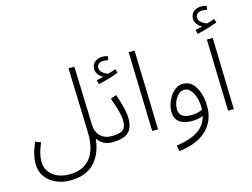

<svg xmlns="http://www.w3.org/2000/svg" viewBox="-143 -1186 2187 1667"><g transform="rotate(-15 950.5 -352.0)"><path d="M40 11Q40 -25 50 -69Q60 -113 87 -174L135 -154Q94 -63 94 6Q94 62 122.5 100.5Q151 139 197.5 158.5Q244 178 298 178Q392 178 448.5 137.5Q505 97 529 27.5Q553 -42 550 -129L531 -714H584L601 -191Q603 -121 641.5 -84.5Q680 -48 737 -48Q751 -48 757 -40.5Q763 -33 763 -23Q763 -13 753.5 -4Q744 5 731 5Q684 5 651 -15.5Q618 -36 602 -65Q597 -9 578.5 43.5Q560 96 524.5 138.5Q489 181 432.5 206Q376 231 295 231Q227 231 169 205.5Q111 180 75.5 131Q40 82 40 11Z M731 5 738 -48Q815 -48 843.5 -70Q872 -92 872 -149Q872 -189 856.5 -245Q841 -301 818 -364L870 -383Q891 -326 906.5 -264Q922 -202 922 -160Q922 -74 878.5 -34.5Q835 5 731 5ZM750 -512 741 -550Q761 -554 775.5 -557.5Q790 -561 804 -565Q778 -577 761 -600Q744 -623 744 -650Q744 -692 773.5 -713.5Q803 -735 841 -735Q866 -735 889 -727L882 -692Q872 -695 862 -696.5Q852 -698 841 -698Q811 -698 796.5 -684.5Q782 -671 781 -651Q782 -623 805 -604.5Q828 -586 854 -579Q892 -590 921 -601L932 -566Q908 -557 875.5 -546.5Q843 -536 810 -527Q777 -518 750 -512Z M1092 0 1072 -714H1125L1145 0Z M1277 230 1265 178Q1335 168 1393.5 147Q1452 126 1493 88Q1534 50 1550 -13Q1529 -4 1503 1Q1477 6 1449 6Q1407 6 1372 -6Q1337 -18 1316.5 -45Q1296 -72 1296 -117Q1296 -153 1308 -190Q1320 -227 1341.5 -258Q1363 -289 1392 -308Q1421 -327 1456 -327Q1506 -327 1540 -292.5Q1574 -258 1591.5 -202Q1609 -146 1609 -82Q1609 46 1525.5 127.5Q1442 209 1277 230ZM1348 -129Q1348 -85 1376 -65Q1404 -45 1458 -45Q1486 -45 1512 -51Q1538 -57 1557 -66Q1558 -76 1558 -86Q1558 -132 1545.5 -175Q1533 -218 1509 -246Q1485 -274 1450 -274Q1424 -274 1400.5 -252Q1377 -230 1362.5 -197Q1348 -164 1348 -129Z M1692 -712 1683 -750Q1703 -754 1717.5 -757.5Q1732 -761 1746 -765Q1720 -777 1703 -800Q1686 -823 1686 -850Q1686 -892 1715.5 -913.5Q1745 -935 1783 -935Q1808 -935 1831 -927L1824 -892Q1814 -895 1804 -896.5Q1794 -898 1783 -898Q1753 -898 1738.5 -884.5Q1724 -871 1723 -851Q1723 -823 1746.5 -804.5Q1770 -786 1796 -779Q1834 -790 1863 -801L1874 -766Q1850 -757 1817.5 -746.5Q1785 -736 1752 -727Q1719 -718 1692 -712ZM1774 0 1756 -644H1809L1826 0Z"/></g></svg>

Font: Noto Sans Arabic UI Lt
Style: Regular
Weight: 300
Designer: Monotype Design Team, Nadine Chahine and Nizar Qandah
Foundry: Monotype Imaging Inc.
Version: Version 2.010; ttfautohint (v1.8.4.7-5d5b)